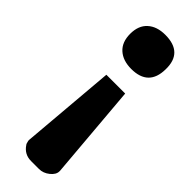

<svg xmlns="http://www.w3.org/2000/svg" viewBox="-196 -533 571 571"><g transform="rotate(45 90.0 -247.0)"><path d="M106.4 -521.5Q181.6 -521.5 179.7 -449.2Q178.7 -377.9 106.4 -377.9Q71.3 -377.9 50.8 -396.5Q30.3 -415 30.3 -449.7Q30.3 -484.4 50.8 -502.9Q71.3 -521.5 106.4 -521.5ZM66.4 -313.5H145.5L170.9 -14.6V-11.7Q170.9 2 155.8 14.2Q140.6 26.4 123 26.4H89.8Q61.5 26.4 45.9 2.9Q43 0 41 -10.7V-14.6Z"/></g></svg>

Font: RIT TN Joy
Style: Extra Bold
Weight: 800
Designer: Hussain K H
Foundry: Rachana Institute of Typography
Version: 1.6.2